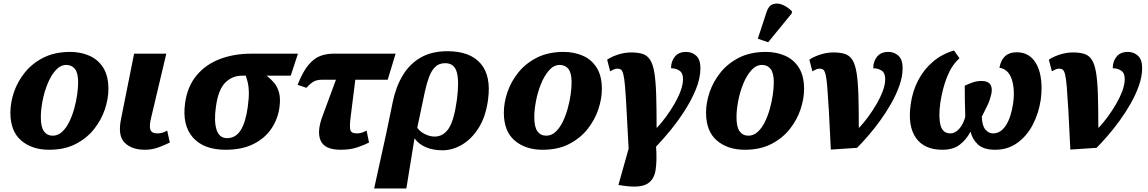

<svg xmlns="http://www.w3.org/2000/svg" viewBox="-20 -841 6523 1091"><path d="M259 10Q162 10 100.5 -42.5Q39 -95 39 -201Q39 -258 59.5 -318Q80 -378 122 -430Q164 -482 228 -514Q292 -546 379 -546Q438 -546 487.5 -524.5Q537 -503 566.5 -456.5Q596 -410 596 -335Q596 -280 576 -220Q556 -160 515 -108Q474 -56 410.5 -23Q347 10 259 10ZM280 -70Q309 -70 332.5 -91.5Q356 -113 373 -147.5Q390 -182 401.5 -223Q413 -264 418.5 -303.5Q424 -343 424 -373Q424 -426 406 -449Q388 -472 357 -472Q323 -472 296 -441.5Q269 -411 250 -364Q231 -317 221.5 -266.5Q212 -216 212 -175Q212 -119 230 -94.5Q248 -70 280 -70Z M804 10Q728 10 688 -30.5Q648 -71 668 -166L742 -536H925L839 -173Q827 -125 834.5 -104Q842 -83 874 -83Q891 -83 904.5 -87.5Q918 -92 930 -99L945 -31Q921 -19 883 -4.5Q845 10 804 10Z M1262 10Q1137 10 1075.5 -60.5Q1014 -131 1032 -257Q1045 -350 1097 -412.5Q1149 -475 1229.5 -505.5Q1310 -536 1407 -536H1673L1632 -411H1495Q1516 -395 1535.5 -373Q1555 -351 1565 -317Q1575 -283 1568 -231Q1559 -165 1522.5 -110.5Q1486 -56 1421 -23Q1356 10 1262 10ZM1270 -56Q1319 -56 1347.5 -101Q1376 -146 1388 -234Q1395 -287 1394 -320Q1393 -353 1387.5 -374Q1382 -395 1377 -411H1356Q1299 -411 1259.5 -371Q1220 -331 1207 -235Q1195 -152 1210.5 -104Q1226 -56 1270 -56Z M1916 10Q1825 10 1802 -42Q1779 -94 1814 -185L1889 -388H1811Q1785 -388 1767 -380Q1749 -372 1721 -342L1671 -359Q1701 -435 1733.5 -473Q1766 -511 1801 -523.5Q1836 -536 1874 -536H2228L2183 -388H1999L1972 -173Q1966 -125 1970.5 -104Q1975 -83 2007 -83Q2024 -83 2037 -87.5Q2050 -92 2063 -99L2077 -31Q2054 -19 2013 -4.5Q1972 10 1916 10Z M2212 -263Q2230 -349 2269 -413.5Q2308 -478 2370.5 -514Q2433 -550 2523 -550Q2651 -550 2711.5 -479.5Q2772 -409 2753 -273Q2740 -178 2700 -114.5Q2660 -51 2605.5 -19Q2551 13 2495 13Q2441 13 2400 -4.5Q2359 -22 2337 -53H2335L2289 230H2106L2175 -84ZM2450 -65Q2498 -65 2529 -110Q2560 -155 2576 -273Q2590 -377 2576 -429.5Q2562 -482 2510 -482Q2474 -482 2452.5 -460.5Q2431 -439 2417.5 -402Q2404 -365 2394 -319L2351 -115Q2365 -94 2393.5 -79.5Q2422 -65 2450 -65Z M3063 10Q2966 10 2904.5 -42.5Q2843 -95 2843 -201Q2843 -258 2863.5 -318Q2884 -378 2926 -430Q2968 -482 3032 -514Q3096 -546 3183 -546Q3242 -546 3291.5 -524.5Q3341 -503 3370.5 -456.5Q3400 -410 3400 -335Q3400 -280 3380 -220Q3360 -160 3319 -108Q3278 -56 3214.5 -23Q3151 10 3063 10ZM3084 -70Q3113 -70 3136.5 -91.5Q3160 -113 3177 -147.5Q3194 -182 3205.5 -223Q3217 -264 3222.5 -303.5Q3228 -343 3228 -373Q3228 -426 3210 -449Q3192 -472 3161 -472Q3127 -472 3100 -441.5Q3073 -411 3054 -364Q3035 -317 3025.5 -266.5Q3016 -216 3016 -175Q3016 -119 3034 -94.5Q3052 -70 3084 -70Z M3528 215 3494 210 3552 4Q3545 -127 3540.5 -212Q3536 -297 3532 -345.5Q3528 -394 3522.5 -416.5Q3517 -439 3509 -445Q3501 -451 3488 -451Q3478 -451 3468 -446.5Q3458 -442 3447 -436L3430 -502Q3453 -518 3490.5 -530.5Q3528 -543 3567 -543Q3606 -543 3632 -534.5Q3658 -526 3674 -501.5Q3690 -477 3698 -429.5Q3706 -382 3708.5 -305.5Q3711 -229 3711 -116H3714Q3739 -143 3764.5 -177.5Q3790 -212 3812 -250Q3834 -288 3847.5 -324.5Q3861 -361 3861 -392Q3861 -426 3841 -439.5Q3821 -453 3793 -453Q3793 -493 3815 -519.5Q3837 -546 3879 -546Q3913 -546 3936.5 -524Q3960 -502 3960 -454Q3960 -396 3934 -333Q3908 -270 3868.5 -209Q3829 -148 3786 -96Q3743 -44 3708 -8Q3714 76 3704.5 129.5Q3695 183 3655 205Q3615 227 3528 215Z M4212 10Q4115 10 4053.5 -42.5Q3992 -95 3992 -201Q3992 -258 4012.5 -318Q4033 -378 4075 -430Q4117 -482 4181 -514Q4245 -546 4332 -546Q4391 -546 4440.5 -524.5Q4490 -503 4519.5 -456.5Q4549 -410 4549 -335Q4549 -280 4529 -220Q4509 -160 4468 -108Q4427 -56 4363.5 -23Q4300 10 4212 10ZM4233 -70Q4262 -70 4285.5 -91.5Q4309 -113 4326 -147.5Q4343 -182 4354.5 -223Q4366 -264 4371.5 -303.5Q4377 -343 4377 -373Q4377 -426 4359 -449Q4341 -472 4310 -472Q4276 -472 4249 -441.5Q4222 -411 4203 -364Q4184 -317 4174.5 -266.5Q4165 -216 4165 -175Q4165 -119 4183 -94.5Q4201 -70 4233 -70ZM4345 -601 4286 -621 4336 -773Q4347 -808 4372 -817Q4397 -826 4426 -814Q4455 -802 4480 -777L4479 -765Z M4579 -502Q4602 -518 4639.5 -530.5Q4677 -543 4716 -543Q4755 -543 4781 -534.5Q4807 -526 4823 -501.5Q4839 -477 4847 -429.5Q4855 -382 4857.5 -305.5Q4860 -229 4860 -116H4863Q4888 -143 4913.5 -177.5Q4939 -212 4961 -250Q4983 -288 4996.5 -324.5Q5010 -361 5010 -392Q5010 -426 4990 -439.5Q4970 -453 4942 -453Q4942 -493 4964 -519.5Q4986 -546 5028 -546Q5062 -546 5085.5 -524Q5109 -502 5109 -454Q5109 -407 5091 -355.5Q5073 -304 5044 -253Q5015 -202 4980.5 -154.5Q4946 -107 4911.5 -67.5Q4877 -28 4850 -1L4701 9Q4695 -124 4690 -209.5Q4685 -295 4681 -344.5Q4677 -394 4671.5 -416.5Q4666 -439 4658 -445Q4650 -451 4637 -451Q4627 -451 4617 -446.5Q4607 -442 4596 -436Z M5155 -249Q5165 -323 5197.5 -385Q5230 -447 5282 -491Q5334 -535 5401 -554L5432 -510Q5388 -471 5361.5 -404Q5335 -337 5323 -256Q5312 -175 5324.5 -129Q5337 -83 5380 -83Q5407 -83 5430 -108.5Q5453 -134 5465 -177Q5463 -228 5462.5 -275Q5462 -322 5462 -354Q5482 -364 5506.5 -372.5Q5531 -381 5557 -381Q5628 -381 5613 -306Q5605 -272 5592 -244.5Q5579 -217 5559 -178Q5560 -129 5578.5 -106Q5597 -83 5623 -83Q5666 -83 5695.5 -128Q5725 -173 5737 -254Q5748 -338 5728 -393.5Q5708 -449 5659 -456Q5675 -544 5757 -544Q5812 -544 5846 -508.5Q5880 -473 5892 -412Q5904 -351 5894 -275Q5882 -196 5848 -131.5Q5814 -67 5760 -28.5Q5706 10 5635 10Q5570 10 5537.5 -19.5Q5505 -49 5495 -93Q5470 -46 5432.5 -18Q5395 10 5335 10Q5232 10 5184.5 -57.5Q5137 -125 5155 -249Z M5940 -502Q5963 -518 6000.5 -530.5Q6038 -543 6077 -543Q6116 -543 6142 -534.5Q6168 -526 6184 -501.5Q6200 -477 6208 -429.5Q6216 -382 6218.5 -305.5Q6221 -229 6221 -116H6224Q6249 -143 6274.5 -177.5Q6300 -212 6322 -250Q6344 -288 6357.5 -324.5Q6371 -361 6371 -392Q6371 -426 6351 -439.5Q6331 -453 6303 -453Q6303 -493 6325 -519.5Q6347 -546 6389 -546Q6423 -546 6446.5 -524Q6470 -502 6470 -454Q6470 -407 6452 -355.5Q6434 -304 6405 -253Q6376 -202 6341.5 -154.5Q6307 -107 6272.5 -67.5Q6238 -28 6211 -1L6062 9Q6056 -124 6051 -209.5Q6046 -295 6042 -344.5Q6038 -394 6032.5 -416.5Q6027 -439 6019 -445Q6011 -451 5998 -451Q5988 -451 5978 -446.5Q5968 -442 5957 -436Z"/></svg>

Font: Noto Serif ExtraBold
Style: Italic
Weight: 800
Italic angle: -12°
Designer: Monotype Design Team
Foundry: Monotype Imaging Inc.
Version: Version 2.013